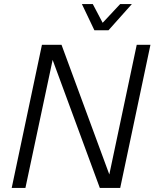

<svg xmlns="http://www.w3.org/2000/svg" viewBox="-20 -932 766 952"><path d="M448 -782H518L634 -912H576L489 -819L440 -912H386ZM38 0H106L241 -635L475 0H576L726 -710H658L522 -67L285 -710H188Z"/></svg>

Font: Geist Light
Style: Italic
Weight: 300
Italic angle: -12°
Designer: Basement.studio, Andrés Briganti, Mateo Zaragoza
Foundry: Basement.studio, Vercel, Andrés Briganti, Guido Ferreyra, Mateo Zaragoza
Version: Version 1.500